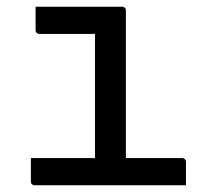

<svg xmlns="http://www.w3.org/2000/svg" viewBox="-20 -552 640 572"><path d="M263 -56V-96Q263 -117 263 -138.5Q263 -160 263 -181Q263 -208 263 -235Q263 -262 263 -289Q263 -316 263 -343Q263 -370 263 -397Q263 -424 263 -451H248Q223 -451 198 -451Q173 -451 148 -451Q123 -451 97 -451Q94 -451 91.5 -452.5Q89 -454 87.5 -456.5Q86 -459 86 -462Q86 -480 86 -497Q86 -514 86 -532Q129 -532 172 -532Q215 -532 258 -532Q301 -532 344 -532Q348 -532 350 -530.5Q352 -529 353.5 -527Q355 -525 355 -521Q355 -473 355 -425.5Q355 -378 355 -331Q355 -284 355 -237.5Q355 -191 355 -145.5Q355 -100 355 -56ZM72 -81H523Q527 -81 529 -79.5Q531 -78 532.5 -76Q534 -74 534 -70Q534 -58 534 -46.5Q534 -35 534 -23.5Q534 -12 534 0H83Q80 0 77.5 -1.5Q75 -3 73.5 -5Q72 -7 72 -11Q72 -23 72 -34.5Q72 -46 72 -57.5Q72 -69 72 -81Z"/></svg>

Font: RecMonoLinear Nerd Font Mono
Style: Regular
Weight: 400
Monospace: yes
Version: Version 1.085; ttfautohint (v1.8.4.7-5d5b);Nerd Fonts 3.2.1